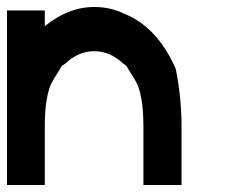

<svg xmlns="http://www.w3.org/2000/svg" viewBox="-20 -530 707 550"><path d="M108.3 -455Q175.8 -510 250 -510Q295.8 -510 333.3 -491.7Q429.2 -455 483.3 -333.3Q500 -251.7 500 -166.7V0H390.8V-166.7Q390.8 -215 385.4 -244.6Q380 -274.2 373.3 -288.3Q366.7 -302.5 346.7 -333.3Q343.3 -342.5 333.3 -347.5Q295.8 -383.3 250 -383.3Q204.2 -383.3 166.7 -347.5Q155 -341.7 152.5 -333.3Q132.5 -302.5 125.8 -288.3Q119.2 -274.2 113.8 -244.6Q108.3 -215 108.3 -166.7V0H0V-500H108.3Z"/></svg>

Font: 0xA000-Mono
Style: Mono-Bold
Weight: 700
Version: Version 0.1